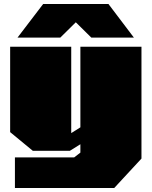

<svg xmlns="http://www.w3.org/2000/svg" viewBox="-20 -758 764 965"><path d="M68 -569 197 -738H525L653 -569H439L361 -646L283 -569ZM55 187V33H353L384 9V-33L331 0H145L31 -94V-523H338V-89L384 -118V-523H691V39L554 187Z"/></svg>

Font: Tomorrow Black
Style: Regular
Weight: 900
Designer: Tony de Marco, Monica Rizzolli
Foundry: Just in Type
Version: Version 2.002